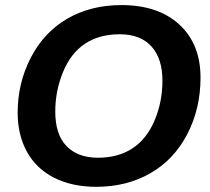

<svg xmlns="http://www.w3.org/2000/svg" viewBox="-20 -718 818 748"><path d="M453.1 -698.2Q596.2 -698.2 678.7 -622.3Q761.2 -546.4 761.2 -415.5Q761.2 -294.9 709.7 -195.6Q658.2 -96.2 565.9 -43.2Q473.6 9.8 355 9.8Q260.7 9.8 191.2 -25.4Q121.6 -60.5 85.2 -126.2Q48.8 -191.9 48.8 -279.8Q48.8 -394.5 100.3 -493.9Q151.9 -593.3 243.2 -645.8Q334.5 -698.2 453.1 -698.2ZM446.3 -584.5Q367.2 -584.5 311.5 -547.9Q255.9 -511.2 225.6 -437.5Q195.3 -363.8 195.3 -283.7Q195.3 -193.8 239.3 -148.7Q283.2 -103.5 361.8 -103.5Q440.4 -103.5 496.1 -140.1Q551.8 -176.8 582.3 -249Q612.8 -321.3 612.8 -403.8Q612.8 -489.7 570.1 -537.1Q527.3 -584.5 446.3 -584.5Z"/></svg>

Font: Liberation Sans
Style: Bold Italic
Weight: 700
Italic angle: -12°
Designer: Steve Matteson
Foundry: Ascender Corporation
Version: Version 2.1.5